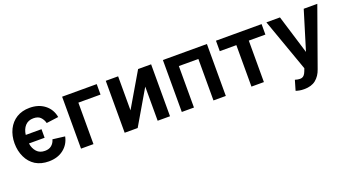

<svg xmlns="http://www.w3.org/2000/svg" viewBox="-55 -1131 3464 1914"><g transform="rotate(-20 1677.0 -174.0)"><path d="M159 -223Q166 -169 199 -133Q230 -99 285 -99Q329 -99 355 -121Q383 -144 393 -182L522 -166Q506 -85 443 -36Q381 13 285 13Q205 13 145 -23Q86 -61 56 -125Q24 -191 24 -273Q24 -353 56 -419Q88 -483 146 -519Q205 -555 285 -555Q379 -555 443 -506Q508 -456 523 -371L395 -354Q385 -393 358 -420Q333 -444 285 -444Q230 -444 197 -408Q165 -372 158 -314H325V-223Z M761 -437V3H629V-548H996V-437Z M1573 -548V3H1442V-359L1230 3H1092V-548H1223V-187L1435 -548Z M2165 -548V3H2034V-437H1827V3H1698V-548Z M2745 -548V-437H2569V3H2437V-437H2261V-548Z M2875 203Q2849 198 2836 193L2867 87Q2896 96 2918 96Q2930 96 2940 93Q2967 85 2984 40L2995 11L2796 -548H2940L3066 -136L3192 -548H3336L3116 67Q3094 132 3047 170Q3001 207 2924 207Q2895 207 2875 203Z"/></g></svg>

Font: Sinter Bold
Style: Regular
Weight: 700
Foundry: Adobe & rsms
Version: Version 1.000